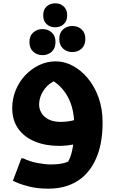

<svg xmlns="http://www.w3.org/2000/svg" viewBox="-20 -886 698 1167"><path d="M274.4 260.7Q209.2 260.7 160.8 248.7Q112.3 236.7 85.3 224.7Q58.4 212.7 58.4 212.7L110 76.3H120.8Q163 96.6 209.3 105Q255.6 113.5 287.6 113.5Q332.4 113.5 364.4 106.2Q396.4 99 424.6 78.2L378.1 120.3Q394.9 99.6 406.9 69Q418.9 38.4 425 -9Q431.1 -56.4 431.1 -128.5Q431.1 -174 421.8 -216.4Q412.6 -258.8 392.8 -296Q373 -333.2 342.7 -362.8Q312.5 -392.5 270.2 -411.1L353.4 -409.8Q287 -392.1 252.4 -346.5Q217.8 -300.8 217.8 -249.1Q217.8 -224 231.9 -199.9Q245.9 -175.7 274.9 -160.5Q303.8 -145.2 349.4 -145.2Q369.8 -145.2 393.2 -148.2Q416.6 -151.1 439.1 -158.2L443 -12.3Q416.8 -5.2 390 -2.2Q363.3 0.7 339.2 0.7Q256.7 0.7 192.2 -25.8Q127.7 -52.2 91 -103.6Q54.4 -155 54.4 -228.9Q54.4 -286.8 75.6 -338.3Q96.8 -389.7 133.7 -428.8Q170.7 -467.8 218.3 -490.5Q265.9 -513.1 319.1 -513.1Q371.2 -513.1 421.6 -486.6Q471.9 -460 513.1 -411Q554.3 -361.9 579 -293.6Q603.6 -225.2 603.6 -141.3Q603.6 -11.3 563.5 78.7Q523.4 168.7 450 214.7Q376.5 260.7 274.4 260.7ZM315.4 -720.1Q284.4 -720.1 263.4 -739.3Q242.5 -758.5 242.5 -793Q242.5 -827.5 263.4 -846.7Q284.4 -865.9 315.4 -865.9Q346.5 -865.9 367.4 -846.7Q388.3 -827.5 388.3 -793Q388.3 -758.5 367.4 -739.3Q346.5 -720.1 315.4 -720.1ZM419.5 -569.6Q386.7 -569.6 363.5 -590.5Q340.3 -611.5 340.3 -649.2Q340.3 -686.8 363.5 -707.4Q386.7 -728 419.9 -728Q453 -728 475.9 -707.4Q498.7 -686.8 498.7 -649.2Q498.7 -611.5 476 -590.5Q453.2 -569.6 419.5 -569.6ZM238.1 -550.8Q205.3 -550.8 182.1 -571.7Q158.9 -592.7 158.9 -630.4Q158.9 -668 182.1 -688.6Q205.3 -709.2 238.5 -709.2Q271.6 -709.2 294.5 -688.6Q317.3 -668 317.3 -630.4Q317.3 -592.7 294.6 -571.7Q271.8 -550.8 238.1 -550.8Z"/></svg>

Font: Kufam
Style: Italic
Weight: 400
Italic angle: -11°
Designer: Artur Schmal
Foundry: Original Type
Version: Version 1.301; ttfautohint (v1.8.3)